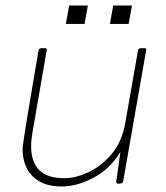

<svg xmlns="http://www.w3.org/2000/svg" viewBox="-20 -667 604 697"><path d="M204 10Q125 10 88 -39Q62 -74 62 -127Q62 -148 120 -484Q122 -492 130 -492H144Q150 -492 150 -487L98 -187Q93 -159 93 -136Q93 -20 213 -20Q253 -20 299.5 -41Q346 -62 384.5 -107Q423 -152 435 -222L481 -484Q483 -492 491 -492H505Q511 -492 511 -487L427 -8Q426 0 409 0Q402 0 402 -8L417 -115Q379 -53 319 -21.5Q259 10 204 10ZM447 -580H379L391 -647H459ZM287 -580H219L231 -647H299Z"/></svg>

Font: YamahaIndonesia935. App Thin
Style: Italic
Weight: 100
Italic angle: -10°
Designer: Dalton Maag Ltd
Foundry: Dalton Maag Ltd
Version: Version 1.002; January 01, 2024; Regular/Italic